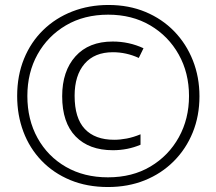

<svg xmlns="http://www.w3.org/2000/svg" viewBox="-20 -743 870 772"><path d="M414 9Q330 9 262.5 -19Q195 -47 147 -97Q99 -147 74 -213.5Q49 -280 49 -357Q49 -439 76.5 -506.5Q104 -574 154 -622.5Q204 -671 271 -697Q338 -723 416 -723Q498 -723 565 -695Q632 -667 680.5 -617Q729 -567 755.5 -500Q782 -433 782 -356Q782 -277 755 -210.5Q728 -144 678.5 -94.5Q629 -45 562 -18Q495 9 414 9ZM414 -30Q512 -30 585 -73.5Q658 -117 699 -191Q740 -265 740 -357Q740 -450 698.5 -524Q657 -598 584 -641Q511 -684 415 -684Q318 -684 245 -641Q172 -598 131 -524.5Q90 -451 90 -357Q90 -262 131 -188Q172 -114 245 -72Q318 -30 414 -30ZM434 -139Q338 -139 284 -194.5Q230 -250 230 -356Q230 -457 283.5 -516.5Q337 -576 433 -576Q499 -576 557 -549L538 -510Q488 -533 434 -533Q360 -533 320 -486.5Q280 -440 280 -358Q280 -268 321 -224.5Q362 -181 439 -181Q463 -181 489.5 -186Q516 -191 545 -203V-161Q493 -139 434 -139Z"/></svg>

Font: Noto Sans Gurmukhi ExtraCondensed Light
Style: Regular
Weight: 300
Width: 2
Designer: Jelle Bosma - Monotype Design Team
Foundry: Monotype Imaging Inc.
Version: Version 2.004; ttfautohint (v1.8.4.7-5d5b)